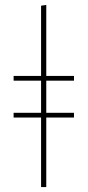

<svg xmlns="http://www.w3.org/2000/svg" viewBox="-20 -756 354 776"><path d="M279 -430H167V-300H279V-281H167V0H146V-281H35V-300H146V-430H35V-449H146V-733L167 -736V-449H279Z"/></svg>

Font: FiraGO Thin
Style: Regular
Weight: 100
Designer: bBox Type
Foundry: bBox Type GmbH
Version: Version 1.001;PS 001.001;hotconv 1.0.88;makeotf.lib2.5.64775